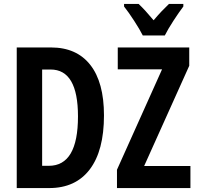

<svg xmlns="http://www.w3.org/2000/svg" viewBox="-20 -955 1008 975"><path d="M838 -935Q818 -916 800.5 -897.5Q783 -879 760 -852Q716 -905 684 -935H610V-922Q633 -893 661.5 -849Q690 -805 705 -775H817Q833 -807 861 -850Q889 -893 911 -922V-935ZM239 -714H65V0H230Q364 0 436 -95Q508 -190 508 -369Q508 -537 438.5 -625.5Q369 -714 239 -714ZM947 -112H712L941 -621V-714H578V-603H803L574 -93V0H947ZM228 -113H194V-602H237Q376 -602 376 -364Q376 -113 228 -113Z"/></svg>

Font: Noto Sans UI Condensed
Style: Bold
Weight: 700
Width: 3
Designer: Monotype Design Team
Foundry: Monotype Imaging Inc.
Version: 1.001